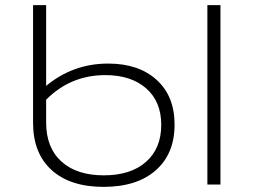

<svg xmlns="http://www.w3.org/2000/svg" viewBox="-20 -720 1006 749"><path d="M661 -234Q661 -120 587.5 -55.5Q514 9 384 9Q254 9 181.5 -56.5Q109 -122 109 -241V-700H160V-385Q265 -472 402 -472Q521 -472 591 -408.5Q661 -345 661 -234ZM840 -700V0H789V-700ZM609 -233Q609 -324 550 -375.5Q491 -427 391 -427Q255 -427 160 -331V-242Q160 -144 219.5 -90Q279 -36 385 -36Q490 -36 549.5 -88.5Q609 -141 609 -233Z"/></svg>

Font: Montserrat Alternates Light
Style: Regular
Weight: 300
Designer: Julieta Ulanovsky
Foundry: Julieta Ulanovsky
Version: Version 7.200